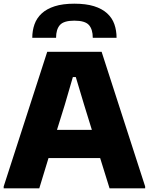

<svg xmlns="http://www.w3.org/2000/svg" viewBox="-23 -1021 807 1041"><path d="M-3 -10 233 -740H528L764 -10V0H571L520 -164H240L190 0H-3ZM475 -317 433 -453 388 -603H372L328 -452L286 -317ZM480 -816Q480 -862 459 -885.5Q438 -909 380 -909Q323 -909 302 -885.5Q281 -862 281 -816H152Q152 -855 164 -889Q176 -923 203 -948Q230 -973 273.5 -987Q317 -1001 380 -1001Q443 -1001 486.5 -987.5Q530 -974 557.5 -949Q585 -924 597 -890Q609 -856 609 -816Z"/></svg>

Font: Encode Sans Normal
Style: ExtraBold
Weight: 800
Designer: Pablo Impallari, Andres Torresi
Foundry: Pablo Impallari, Andres Torresi
Version: Version 1.000; ttfautohint (v1.00) -l 8 -r 50 -G 200 -x 14 -